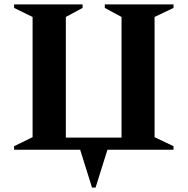

<svg xmlns="http://www.w3.org/2000/svg" viewBox="-20 -680 852 872"><path d="M344 0H44V-16L128 -57V-603L44 -644V-660H355V-644L279 -603V-55H532V-603L456 -644V-660H768V-644L682 -603V-57L768 -16V0H468L414 172H398Z"/></svg>

Font: Spectral SC
Style: Bold
Weight: 700
Designer: Jean-Baptiste Levee
Foundry: Production Type
Version: Version 2.001